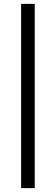

<svg xmlns="http://www.w3.org/2000/svg" viewBox="-20 -801 289 990"><path d="M159 -781V169H89V-781Z"/></svg>

Font: Exo 2 Medium
Style: Regular
Weight: 500
Designer: Natanael Gama
Foundry: Natanael Gama
Version: Version 2.010